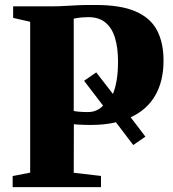

<svg xmlns="http://www.w3.org/2000/svg" viewBox="-20 -769 712 789"><path d="M32 0V-45.5L104 -59.5V-679.5L34 -695.5V-743H197.5Q220.5 -743 245.5 -744.5Q270.5 -746 300.8 -747.5Q331 -749 369.5 -748.5Q475 -749 536.8 -722.2Q598.5 -695.5 625.2 -644.5Q652 -593.5 652 -520Q652 -435 617.5 -376Q583 -317 517 -287L577.5 -207.5L527.5 -173L456.5 -266.5Q433.5 -261 407.2 -258.2Q381 -255.5 352.5 -255.5Q338.5 -255.5 324 -256Q309.5 -256.5 298.8 -257.2Q288 -258 283.5 -258.5L283 -59L395 -46V0ZM342 -308.5Q359.5 -308.5 375.2 -315Q391 -321.5 403.5 -335L325.5 -437L375.5 -471.5L444 -383Q454 -407 459.5 -440Q465 -473 465 -516.5Q465 -572.5 452.5 -613.5Q440 -654.5 413.2 -676.5Q386.5 -698.5 343.5 -698.5Q327.5 -698.5 317 -697.5Q306.5 -696.5 298.8 -695.2Q291 -694 283 -692.5V-313Q291.5 -311 306.5 -309.8Q321.5 -308.5 342 -308.5Z"/></svg>

Font: Merriweather 72pt Black
Style: Regular
Weight: 900
Version: Version 2.100